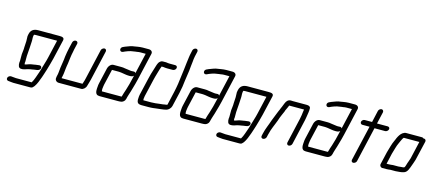

<svg xmlns="http://www.w3.org/2000/svg" viewBox="-59 -1345 4739 2089"><g transform="rotate(15 2310.5 -300.0)"><path d="M477 -486H239C192 -486 158 -468 147 -419C142 -397 141 -389 143 -370C145 -351 144 -324 142 -303L140 -267C140 -256 140 -244 138 -232C133 -203 132 -173 133 -149V-127C132 -120 133 -115 133 -111L131 -97C130 -81 131 -67 136 -54C145 -27 177 -28 209 -38C223 -44 231 -44 244 -49C257 -53 273 -54 288 -57L303 -60C327 -65 349 -62 364 -76C386 -97 373 -124 347 -121C335 -119 319 -118 307 -116L291 -113L277 -111C266 -109 249 -107 239 -103C225 -100 207 -89 191 -89C190 -93 189 -102 189 -106L191 -120V-140V-161C192 -169 191 -176 191 -183C191 -198 194 -222 195 -239C197 -252 198 -265 198 -278L200 -314C201 -326 201 -337 202 -349C204 -375 198 -394 204 -419C205 -422 205 -424 207 -427C209 -428 211 -428 214 -428C219 -429 223 -429 226 -429H466L420 -230C417 -219 415 -207 411 -194C398 -151 382 -94 369 -52C352 -7 339 44 316 80H139C130 80 102 77 95 76L86 75C70 73 52 84 47 98C41 115 50 129 65 131L75 132C85 133 113 137 125 137H314C317 137 320 136 323 136C335 136 345 126 351 118C354 114 355 114 358 110C381 78 394 39 410 -4L424 -46C429 -60 435 -77 440 -96C453 -143 466 -183 477 -230L528 -449C535 -481 509 -486 477 -486Z M629 -454 613 -386C606 -354 599 -319 595 -287C593 -268 590 -234 586 -215C584 -196 579 -174 577 -156C573 -127 573 -99 567 -72L563 -56C561 -47 560 -40 560 -34C557 -11 576 9 602 9H854C878 9 903 -14 909 -39C915 -63 925 -89 931 -117L1008 -452C1011 -467 1002 -481 987 -481C972 -481 954 -467 951 -452L874 -117C870 -98 864 -76 858 -60C857 -55 856 -51 854 -48H619C618 -50 619 -53 620 -56C622 -63 623 -70 624 -76C631 -106 631 -130 635 -160L639 -190C640 -200 643 -210 644 -219C650 -263 654 -312 665 -358C667 -367 668 -377 670 -386L686 -454C689 -469 678 -482 663 -482C647 -482 633 -470 629 -454Z M1373 -278 1367 -253C1356 -204 1342 -148 1327 -104C1319 -79 1309 -53 1303 -27V-24C1299 -23 1294 -23 1290 -23H1080C1079 -23 1080 -23 1079 -24C1075 -38 1077 -66 1081 -84C1082 -89 1083 -95 1084 -101L1125 -277H1200C1205 -277 1211 -277 1216 -276L1234 -274C1262 -270 1290 -263 1321 -263C1344 -263 1360 -264 1373 -278ZM1334 -320C1329 -320 1325 -320 1320 -321C1301 -325 1274 -326 1254 -330L1236 -333C1228 -334 1220 -334 1213 -334H1127C1099 -334 1074 -306 1067 -274L1027 -101C1025 -94 1024 -87 1023 -80C1019 -27 1007 34 1067 34H1277C1292 34 1300 33 1314 31C1331 27 1351 11 1355 -8C1358 -15 1359 -21 1360 -27C1361 -32 1362 -38 1365 -45L1373 -71C1382 -95 1385 -110 1394 -140C1404 -173 1416 -217 1424 -252L1494 -556C1500 -581 1481 -598 1454 -598H1384C1363 -598 1345 -595 1325 -592C1305 -589 1289 -585 1270 -583C1254 -580 1237 -572 1222 -567C1204 -561 1190 -555 1173 -547C1147 -534 1149 -501 1170 -495C1186 -491 1198 -503 1211 -507C1230 -514 1250 -523 1270 -527L1320 -535L1338 -537C1349 -539 1360 -541 1371 -541H1434L1380 -308C1372 -327 1357 -320 1334 -320Z M1777 -505H1714C1708 -505 1702 -505 1696 -506C1683 -506 1675 -511 1662 -509H1634C1616 -509 1597 -492 1590 -478C1578 -455 1573 -429 1563 -400C1550 -360 1540 -327 1530 -282L1486 -93C1484 -86 1484 -80 1483 -73C1479 -24 1477 11 1533 11H1613C1629 11 1652 10 1667 8L1689 5C1731 -1 1771 -2 1809 -12C1831 -17 1856 -42 1862 -67L1899 -226C1910 -275 1918 -324 1922 -369C1928 -409 1933 -448 1939 -486C1941 -519 1947 -557 1950 -590C1952 -611 1953 -628 1958 -651L1971 -708C1974 -723 1965 -737 1950 -737C1934 -737 1918 -724 1914 -708L1902 -652C1900 -643 1899 -634 1898 -626C1897 -607 1891 -581 1890 -564C1890 -550 1884 -527 1884 -512L1880 -478C1873 -424 1865 -370 1859 -316C1854 -285 1849 -257 1842 -226L1806 -68C1805 -64 1777 -62 1773 -61L1757 -58C1745 -56 1733 -56 1719 -54C1689 -50 1660 -46 1627 -46H1540C1538 -55 1538 -66 1541 -78C1541 -83 1542 -88 1543 -93L1587 -282C1591 -299 1594 -313 1598 -326C1611 -368 1621 -411 1636 -449C1636 -450 1636 -451 1637 -452H1657C1668 -450 1686 -448 1700 -448H1763C1779 -448 1795 -460 1799 -476C1803 -492 1793 -505 1777 -505Z M2316 -278 2310 -253C2299 -204 2285 -148 2270 -104C2262 -79 2252 -53 2246 -27V-24C2242 -23 2237 -23 2233 -23H2023C2022 -23 2023 -23 2022 -24C2018 -38 2020 -66 2024 -84C2025 -89 2026 -95 2027 -101L2068 -277H2143C2148 -277 2154 -277 2159 -276L2177 -274C2205 -270 2233 -263 2264 -263C2287 -263 2303 -264 2316 -278ZM2277 -320C2272 -320 2268 -320 2263 -321C2244 -325 2217 -326 2197 -330L2179 -333C2171 -334 2163 -334 2156 -334H2070C2042 -334 2017 -306 2010 -274L1970 -101C1968 -94 1967 -87 1966 -80C1962 -27 1950 34 2010 34H2220C2235 34 2243 33 2257 31C2274 27 2294 11 2298 -8C2301 -15 2302 -21 2303 -27C2304 -32 2305 -38 2308 -45L2316 -71C2325 -95 2328 -110 2337 -140C2347 -173 2359 -217 2367 -252L2437 -556C2443 -581 2424 -598 2397 -598H2327C2306 -598 2288 -595 2268 -592C2248 -589 2232 -585 2213 -583C2197 -580 2180 -572 2165 -567C2147 -561 2133 -555 2116 -547C2090 -534 2092 -501 2113 -495C2129 -491 2141 -503 2154 -507C2173 -514 2193 -523 2213 -527L2263 -535L2281 -537C2292 -539 2303 -541 2314 -541H2377L2323 -308C2315 -327 2300 -320 2277 -320Z M2835 -486H2597C2550 -486 2516 -468 2505 -419C2500 -397 2499 -389 2501 -370C2503 -351 2502 -324 2500 -303L2498 -267C2498 -256 2498 -244 2496 -232C2491 -203 2490 -173 2491 -149V-127C2490 -120 2491 -115 2491 -111L2489 -97C2488 -81 2489 -67 2494 -54C2503 -27 2535 -28 2567 -38C2581 -44 2589 -44 2602 -49C2615 -53 2631 -54 2646 -57L2661 -60C2685 -65 2707 -62 2722 -76C2744 -97 2731 -124 2705 -121C2693 -119 2677 -118 2665 -116L2649 -113L2635 -111C2624 -109 2607 -107 2597 -103C2583 -100 2565 -89 2549 -89C2548 -93 2547 -102 2547 -106L2549 -120V-140V-161C2550 -169 2549 -176 2549 -183C2549 -198 2552 -222 2553 -239C2555 -252 2556 -265 2556 -278L2558 -314C2559 -326 2559 -337 2560 -349C2562 -375 2556 -394 2562 -419C2563 -422 2563 -424 2565 -427C2567 -428 2569 -428 2572 -428C2577 -429 2581 -429 2584 -429H2824L2778 -230C2775 -219 2773 -207 2769 -194C2756 -151 2740 -94 2727 -52C2710 -7 2697 44 2674 80H2497C2488 80 2460 77 2453 76L2444 75C2428 73 2410 84 2405 98C2399 115 2408 129 2423 131L2433 132C2443 133 2471 137 2483 137H2672C2675 137 2678 136 2681 136C2693 136 2703 126 2709 118C2712 114 2713 114 2716 110C2739 78 2752 39 2768 -4L2782 -46C2787 -60 2793 -77 2798 -96C2811 -143 2824 -183 2835 -230L2886 -449C2893 -481 2867 -486 2835 -486Z M2941 -7 2947 -34C2948 -39 2950 -47 2954 -59C2956 -69 2959 -79 2962 -88C2980 -141 3007 -196 3023 -249C3027 -259 3032 -269 3035 -278C3041 -296 3049 -306 3055 -323C3056 -328 3058 -334 3060 -339C3071 -360 3079 -381 3088 -401H3255C3254 -393 3252 -384 3251 -375C3248 -350 3245 -321 3238 -292L3173 -8C3170 7 3179 21 3194 21C3210 21 3226 8 3230 -8L3295 -292C3298 -303 3299 -314 3301 -325C3306 -361 3315 -399 3313 -430C3312 -450 3295 -458 3269 -458H3112C3105 -458 3099 -458 3092 -459C3061 -459 3043 -438 3033 -412C3032 -409 3030 -405 3028 -400C3023 -386 3020 -381 3015 -367L3008 -352C3004 -344 3002 -336 2999 -329L2992 -314C2988 -307 2985 -298 2981 -287C2968 -256 2958 -227 2945 -196C2928 -143 2903 -92 2890 -34L2884 -7C2880 9 2889 22 2905 22C2921 22 2937 9 2941 -7Z M3696 -278 3690 -253C3679 -204 3665 -148 3650 -104C3642 -79 3632 -53 3626 -27V-24C3622 -23 3617 -23 3613 -23H3403C3402 -23 3403 -23 3402 -24C3398 -38 3400 -66 3404 -84C3405 -89 3406 -95 3407 -101L3448 -277H3523C3528 -277 3534 -277 3539 -276L3557 -274C3585 -270 3613 -263 3644 -263C3667 -263 3683 -264 3696 -278ZM3657 -320C3652 -320 3648 -320 3643 -321C3624 -325 3597 -326 3577 -330L3559 -333C3551 -334 3543 -334 3536 -334H3450C3422 -334 3397 -306 3390 -274L3350 -101C3348 -94 3347 -87 3346 -80C3342 -27 3330 34 3390 34H3600C3615 34 3623 33 3637 31C3654 27 3674 11 3678 -8C3681 -15 3682 -21 3683 -27C3684 -32 3685 -38 3688 -45L3696 -71C3705 -95 3708 -110 3717 -140C3727 -173 3739 -217 3747 -252L3817 -556C3823 -581 3804 -598 3777 -598H3707C3686 -598 3668 -595 3648 -592C3628 -589 3612 -585 3593 -583C3577 -580 3560 -572 3545 -567C3527 -561 3513 -555 3496 -547C3470 -534 3472 -501 3493 -495C3509 -491 3521 -503 3534 -507C3553 -514 3573 -523 3593 -527L3643 -535L3661 -537C3672 -539 3683 -541 3694 -541H3757L3703 -308C3695 -327 3680 -320 3657 -320Z M4035 -594 4005 -462H3923C3908 -462 3892 -450 3888 -434C3885 -419 3895 -405 3910 -405H3992L3900 -8C3897 7 3905 20 3921 20C3936 20 3954 7 3957 -8L4048 -403H4168C4184 -403 4200 -416 4204 -432C4208 -448 4197 -460 4181 -460H4061L4092 -594C4095 -609 4085 -623 4070 -623C4055 -623 4038 -609 4035 -594Z M4297 -64H4275L4302 -183C4317 -229 4326 -276 4346 -316C4351 -327 4355 -338 4360 -347C4366 -359 4374 -378 4383 -385H4558L4513 -189C4507 -170 4506 -168 4500 -151L4492 -129C4486 -113 4483 -91 4473 -77L4460 -73C4457 -72 4454 -72 4452 -72C4447 -72 4441 -72 4435 -71L4417 -69C4412 -68 4408 -68 4404 -68H4346C4332 -66 4312 -64 4297 -64ZM4239 -7H4284C4298 -7 4320 -9 4334 -11H4391C4407 -11 4425 -15 4440 -15C4453 -15 4469 -21 4479 -23C4519 -33 4531 -80 4547 -123L4555 -145C4561 -162 4562 -167 4569 -187L4620 -405C4623 -420 4613 -434 4598 -434C4596 -434 4594 -434 4592 -433C4587 -439 4581 -442 4573 -442H4393C4382 -442 4369 -437 4356 -428C4334 -412 4320 -388 4307 -361C4302 -350 4299 -339 4293 -328C4272 -285 4261 -234 4246 -185L4213 -43C4209 -26 4223 -9 4239 -7Z"/></g></svg>

Font: Electronic
Style: It
Weight: 400
Version: Version 1.011